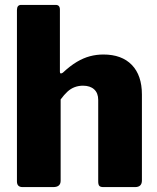

<svg xmlns="http://www.w3.org/2000/svg" viewBox="-20 -762 641 782"><path d="M72 0Q49 0 49 -23V-721Q49 -742 66 -742H207Q224 -742 224 -723V-470Q224 -464 227 -463Q230 -462 236 -466Q266 -494 293 -510Q320 -526 346.5 -533Q373 -540 401 -540Q476 -540 517 -497.5Q558 -455 558 -377V-27Q558 0 530 0H401Q389 0 384.5 -5Q380 -10 380 -23V-355Q380 -383 363.5 -398Q347 -413 318 -413Q300 -413 284 -407Q268 -401 254.5 -388.5Q241 -376 227 -357V-26Q227 0 197 0H72Z"/></svg>

Font: Libre Franklin ExtraBold
Style: Regular
Weight: 800
Designer: Pablo Impallari, Rodrigo Fuenzalida, Nhung Nguyen
Foundry: Impallari Type
Version: Version 3.000